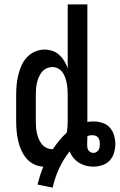

<svg xmlns="http://www.w3.org/2000/svg" viewBox="-20 -755 548 879"><path d="M221 104 152 90Q157 69 163.5 48.5Q170 28 178 8Q156 7 135.5 -3Q115 -13 100.5 -30.5Q86 -48 77 -68.5Q68 -89 63 -111Q58 -133 56 -155.5Q54 -178 54 -200V-320Q54 -343 56 -366Q58 -389 63.5 -411Q69 -433 78 -454Q87 -475 102.5 -492Q118 -509 139.5 -518.5Q161 -528 184 -528Q202 -528 220 -522Q238 -516 251.5 -503.5Q265 -491 274.5 -475.5Q284 -460 290 -442V-735H380V-196Q387 -198 394 -198.5Q401 -199 409 -199Q429 -199 449 -192.5Q469 -186 482.5 -171Q496 -156 502 -136Q508 -116 508 -96Q508 -75 502 -55Q496 -35 482 -20Q468 -5 447.5 1.5Q427 8 407 8Q390 8 373 3.5Q356 -1 341.5 -10Q327 -19 316 -32.5Q305 -46 299 -62Q270 -26 250.5 16.5Q231 59 221 104ZM220 -72H222Q236 -93 251.5 -112Q267 -131 286 -148Q288 -161 289 -174Q290 -187 290 -200V-320Q290 -334 289 -347.5Q288 -361 285.5 -374Q283 -387 278.5 -400Q274 -413 266 -424Q258 -435 246 -441.5Q234 -448 220 -448Q206 -448 193 -442Q180 -436 171.5 -425Q163 -414 157.5 -401.5Q152 -389 149 -375.5Q146 -362 145 -348Q144 -334 144 -320V-200Q144 -186 145 -172Q146 -158 149 -144.5Q152 -131 157.5 -118.5Q163 -106 171.5 -95Q180 -84 193 -78Q206 -72 220 -72ZM407 -55Q414 -55 420.5 -58.5Q427 -62 431 -68Q435 -74 436 -81Q437 -88 437 -96Q437 -103 435.5 -111Q434 -119 429.5 -125Q425 -131 417.5 -133.5Q410 -136 403 -136Q397 -136 391 -135Q385 -134 380 -132V-128Q380 -119 379.5 -110.5Q379 -102 379 -93Q379 -86 380 -79.5Q381 -73 384.5 -67.5Q388 -62 394 -58.5Q400 -55 407 -55Z"/></svg>

Font: Iosevka SS10 Medium
Style: Regular
Weight: 500
Monospace: yes
Designer: Belleve Invis
Foundry: Belleve Invis
Version: Version 28.0.6; ttfautohint (v1.8.4)